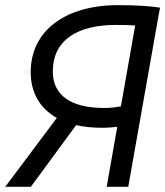

<svg xmlns="http://www.w3.org/2000/svg" viewBox="-28 -723 639 743"><path d="M368.7 -228.5C386.7 -228.5 405.8 -230 425.8 -232.4L384.8 0H468.3L586.4 -667.5L591.3 -693.4C549.8 -699.7 497.1 -703.1 429.2 -703.1C223.1 -703.1 90.8 -603 90.8 -443.8C90.8 -364.3 126.5 -303.2 191.9 -266.6L-7.8 0H91.3L266.6 -238.8C297.4 -231.9 331.1 -228.5 368.7 -228.5ZM439.9 -311.5C418.5 -307.6 397.9 -305.2 378.4 -305.2C247.1 -304.2 176.3 -354 176.3 -446.3C176.3 -569.3 274.4 -626.5 418.9 -626.5C445.8 -626.5 471.2 -626 495.1 -624.5Z"/></svg>

Font: Cascadia Mono SemiLight
Style: Italic
Weight: 350
Italic angle: -10°
Monospace: yes
Designer: Aaron Bell
Foundry: Saja Typeworks
Version: Version 2404.023